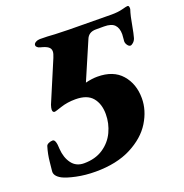

<svg xmlns="http://www.w3.org/2000/svg" viewBox="-122 -770 857 894"><g transform="rotate(-20 306.0 -323.0)"><path d="M42 -16Q9 -34 12 -58Q13 -64 16.5 -101.5Q20 -139 31 -175Q33 -182 43 -186.5Q53 -191 63 -191Q79 -191 80 -143Q83 -99 104.5 -70Q126 -41 165 -41Q221 -41 260 -67Q299 -93 318.5 -134.5Q338 -176 338 -222Q338 -273 312 -304Q286 -335 228 -335Q188 -335 155 -324Q122 -313 119 -313Q108 -313 108 -327Q108 -335 113 -350L198 -551Q206 -570 206 -581Q206 -595 194.5 -603.5Q183 -612 158 -618Q149 -620 143.5 -625Q138 -630 138 -635Q138 -644 148 -649.5Q158 -655 169 -655Q206 -655 243 -652Q293 -650 311 -650L522 -648Q554 -648 576.5 -654Q599 -660 604 -660Q610 -660 611.5 -654Q613 -648 612 -642Q602 -612 594 -564Q588 -530 582 -509Q578 -497 569.5 -489.5Q561 -482 555 -482Q547 -482 539.5 -493.5Q532 -505 535 -519Q537 -537 537 -545Q537 -576 521.5 -592Q506 -608 470 -608H429Q393 -608 381 -577L301 -391Q333 -399 360 -399Q439 -399 480 -352Q521 -305 521 -234Q521 -174 486 -117Q451 -60 379 -23Q307 14 203 14Q152 14 107.5 4.5Q63 -5 42 -16Z"/></g></svg>

Font: EB Garamond ExtraBold
Style: Italic
Weight: 800
Italic angle: -17.2°
Designer: Georg Duffner and Octavio Pardo
Foundry: Georg Duffner
Version: Version 1.000